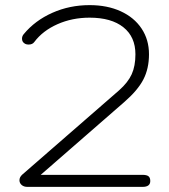

<svg xmlns="http://www.w3.org/2000/svg" viewBox="-20 -730 662 750"><path d="M56 -26Q56 -38 67 -48L445 -377Q480 -408 494.5 -440Q509 -472 509 -518Q509 -586 462 -623.5Q415 -661 330 -661Q262 -661 204.5 -635.5Q147 -610 114 -566Q107 -556 92 -556Q81 -556 75 -561Q66 -567 66 -579Q66 -589 73 -597Q117 -650 184.5 -680Q252 -710 330 -710Q399 -710 451.5 -686Q504 -662 533 -618.5Q562 -575 562 -518Q562 -462 540 -419.5Q518 -377 465 -331L139 -47H537Q553 -47 560 -41.5Q567 -36 567 -23Q567 0 537 0H87Q73 0 64.5 -7.5Q56 -15 56 -26Z"/></svg>

Font: Kodchasan ExtraLight
Style: Regular
Weight: 275
Version: Version 1.000; ttfautohint (v1.6)